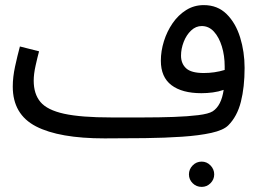

<svg xmlns="http://www.w3.org/2000/svg" viewBox="-20 -521 1023 752"><path d="M390 21Q212 21 121 -26Q30 -73 30 -182Q30 -219 39 -260.5Q48 -302 58 -339L133 -320Q127 -298 119.5 -264.5Q112 -231 112 -205Q112 -153 138.5 -121.5Q165 -90 231 -75.5Q297 -61 416 -61Q477 -61 540.5 -61Q604 -61 660 -63Q716 -65 756.5 -70Q797 -75 813 -85Q847 -107 856 -169Q836 -162 813.5 -159Q791 -156 769 -156Q693 -156 651.5 -187.5Q610 -219 610 -283Q610 -321 622 -359.5Q634 -398 656 -430Q678 -462 709 -481.5Q740 -501 778 -501Q832 -501 867.5 -466Q903 -431 920.5 -374.5Q938 -318 938 -255Q938 -180 923.5 -122.5Q909 -65 874 -30Q855 -11 807.5 -0.5Q760 10 693 14.5Q626 19 548 20Q470 21 390 21ZM689 -303Q689 -272 709 -253.5Q729 -235 778 -235Q821 -235 860 -247Q860 -253 860 -261Q860 -303 849 -339Q838 -375 818 -397Q798 -419 770 -419Q747 -419 728.5 -401.5Q710 -384 699.5 -357Q689 -330 689 -303ZM770 211Q749 211 734.5 196.5Q720 182 720 162Q720 142 734.5 127Q749 112 770 112Q790 112 804.5 127Q819 142 819 162Q819 182 804.5 196.5Q790 211 770 211Z"/></svg>

Font: Noto Sans Living
Style: Regular
Weight: 400
Designer: Monotype Design Team
Foundry: Monotype Imaging Inc.
Version: Version 2.013; ttfautohint (v1.8.4.7-5d5b)